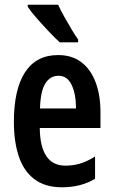

<svg xmlns="http://www.w3.org/2000/svg" viewBox="-20 -786 482 816"><path d="M227 -552Q286 -552 326 -521.5Q366 -491 386.5 -436Q407 -381 407 -309V-242H149Q151 -82 258 -82Q291 -82 321 -91Q351 -100 384 -121V-26Q323 10 244 10Q171 10 125.5 -25Q80 -60 59.5 -122.5Q39 -185 39 -268Q39 -406 86.5 -479Q134 -552 227 -552ZM229 -464Q193 -464 172.5 -431Q152 -398 150 -325H303Q303 -386 284.5 -425Q266 -464 229 -464ZM227 -766Q237 -744 252.5 -716Q268 -688 284 -661.5Q300 -635 312 -618V-606H234Q216 -622 189 -650.5Q162 -679 136.5 -708Q111 -737 98 -757V-766Z"/></svg>

Font: Noto Sans Thai ExtCond SemBd
Style: Regular
Weight: 600
Width: 2
Designer: Monotype Design Team
Foundry: Monotype Imaging Inc.
Version: Version 2.002; ttfautohint (v1.8.4.7-5d5b)